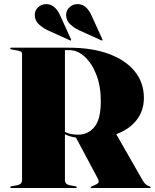

<svg xmlns="http://www.w3.org/2000/svg" viewBox="-20 -938 772 958"><path d="M698 -449Q698 -386.5 661.8 -339.5Q625.5 -292.5 560 -268.5L693 -36Q705.5 -15 724 -9Q732 -6.5 732 -4Q732 0 726 0H438Q432 0 432 -4Q432 -5.5 440 -9L452 -14Q465.5 -19.5 470.8 -26.2Q476 -33 466 -51L359 -251.5Q342 -254 328.5 -258.2Q315 -262.5 304 -268V-40Q304 -18.5 327 -14L355 -9Q363 -7.5 363 -4Q363 0 357 0H37Q31 0 31 -4Q31 -7.5 39 -9L67 -14Q90 -18.5 90 -40V-671Q90 -682 67 -686L39 -691Q31 -692.5 31 -696Q31 -700 37 -700H324Q438.5 -700 522.5 -669.2Q606.5 -638.5 652.2 -582.2Q698 -526 698 -449ZM304 -688V-280Q329.5 -266 369 -266Q420 -266 451.5 -304.8Q483 -343.5 483 -434Q483 -507.5 460.8 -565Q438.5 -622.5 402.5 -655.2Q366.5 -688 325 -688ZM280.5 -860 334 -742.5Q336 -738 334.5 -736.5Q333 -735 329.5 -736.5L218 -787Q193.5 -798.5 173.5 -817Q153.5 -835.5 153.5 -864Q153.5 -886 170.2 -901.8Q187 -917.5 210.5 -917.5Q255 -917.5 280.5 -860ZM437 -860 490.5 -742.5Q492.5 -738 491 -736.5Q489.5 -735 486 -736.5L374.5 -787Q350 -798.5 330 -817Q310 -835.5 310 -864Q310 -886 326.8 -901.8Q343.5 -917.5 367 -917.5Q411.5 -917.5 437 -860Z"/></svg>

Font: Fraunces 144pt S000 Black
Style: Regular
Weight: 900
Version: Version 1.000; ttfautohint (v1.8.3)